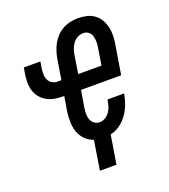

<svg xmlns="http://www.w3.org/2000/svg" viewBox="-125 -619 750 850"><g transform="rotate(-20 250.0 -194.0)"><path d="M200 140 222 2Q200 -5 183 -22Q166 -39 158.5 -61.5Q151 -84 150.5 -109Q150 -134 154 -160L165 -225H159Q139 -225 119.5 -228.5Q100 -232 83.5 -241.5Q67 -251 55 -265.5Q43 -280 37.5 -298Q32 -316 32 -336Q32 -356 35 -376L40 -405H118L113 -376Q111 -362 111 -348Q111 -334 116.5 -321.5Q122 -309 133.5 -302Q145 -295 159 -295H177L192 -388Q195 -406 200.5 -423.5Q206 -441 215 -457.5Q224 -474 237.5 -488Q251 -502 267.5 -511Q284 -520 302 -524Q320 -528 338 -528Q359 -528 379 -523.5Q399 -519 415 -507.5Q431 -496 441 -479Q451 -462 455.5 -442.5Q460 -423 459.5 -402Q459 -381 455 -360L433 -225H244L231 -148Q229 -134 228.5 -119.5Q228 -105 232.5 -92Q237 -79 248 -70.5Q259 -62 274 -62Q287 -62 300 -70Q313 -78 321 -90Q329 -102 333 -115.5Q337 -129 339 -143L340 -145H418L417 -141Q413 -117 404 -94Q395 -71 380.5 -50.5Q366 -30 345 -15Q324 0 300 5L278 140ZM256 -295H366L378 -372Q381 -386 381 -400.5Q381 -415 377.5 -428Q374 -441 363.5 -449.5Q353 -458 338 -458Q324 -458 310.5 -450.5Q297 -443 288.5 -431Q280 -419 275.5 -405Q271 -391 269 -377Z"/></g></svg>

Font: Iosevka Term Oblique
Style: Regular
Weight: 400
Italic angle: -9°
Monospace: yes
Designer: Belleve Invis
Foundry: Belleve Invis
Version: Version 31.4.0